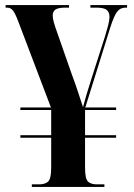

<svg xmlns="http://www.w3.org/2000/svg" viewBox="-20 -734 526 754"><path d="M105 0V-10H134Q156 -10 168.5 -20.5Q181 -31 181 -76V-193H60V-203H181V-302H60V-312H180L52 -649Q40 -681 31 -692.5Q22 -704 8 -704H2V-714H251V-704H236Q209 -704 198 -696.5Q187 -689 187 -673Q187 -661 192 -644Q197 -627 205 -605L262 -442Q274 -410 284.5 -378.5Q295 -347 306 -313Q315 -347 324 -376.5Q333 -406 342 -434L392 -590Q400 -616 405 -635.5Q410 -655 410 -668Q410 -686 399 -695Q388 -704 359 -704H335V-714H479V-704H473Q452 -704 440 -688Q428 -672 414 -629L315 -312H436V-302H314V-203H436V-193H314V-76Q314 -31 326 -20.5Q338 -10 360 -10H390V0Z"/></svg>

Font: Noto Serif Display Condensed
Style: Bold
Weight: 700
Width: 3
Designer: Monotype Design Team
Foundry: Monotype Imaging Inc.
Version: Version 2.009